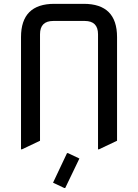

<svg xmlns="http://www.w3.org/2000/svg" viewBox="-20 -757 709 986"><path d="M92.8 9.8H87.9V-566.4Q87.9 -737.3 258.8 -737.3H410.2Q581.1 -737.3 581.1 -566.4V-34.2L488.3 9.8H483.4V-581.1Q483.4 -649.4 415 -649.4H253.9Q185.5 -649.4 185.5 -581.1V-34.2ZM329.1 29.3 387.7 57.1 314.9 208.5H310.1L252.4 181.2L324.2 29.3Z"/></svg>

Font: Nova Square
Style: Book
Weight: 400
Designer: Wojciech Kalinowski "wmk69" (wmk69@o2.pl)
Foundry: Wojciech Kalinowski "wmk69" (wmk69@o2.pl)
Version: Version 3.1.0; 2021-05-23